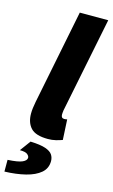

<svg xmlns="http://www.w3.org/2000/svg" viewBox="-164 -747 613 1043"><g transform="rotate(15 142.0 -226.0)"><path d="M158 12Q89 12 61.5 -17.5Q34 -47 34 -98Q34 -113 36 -129Q38 -145 42 -166L148 -696H308L200 -160Q199 -151 198.5 -146.5Q198 -142 198 -136Q198 -116 216 -116Q219 -116 222.5 -116.5Q226 -117 232 -118L238 -4Q222 2 201.5 7Q181 12 158 12ZM-24 244V178Q34 175 57.5 164.5Q81 154 81 138Q81 129 70 119.5Q59 110 27 110L71 50Q127 52 156 62Q185 72 195.5 88Q206 104 206 124Q206 165 176 190.5Q146 216 94 229Q42 242 -24 244Z"/></g></svg>

Font: Source Sans 3 Black
Style: Italic
Weight: 900
Italic angle: -11°
Designer: Paul D. Hunt
Foundry: Adobe
Version: Version 3.052;hotconv 1.1.0;makeotfexe 2.6.0